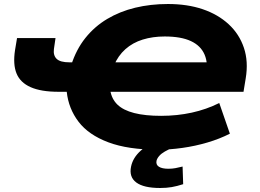

<svg xmlns="http://www.w3.org/2000/svg" viewBox="-20 -736 1297 958"><path d="M769 11Q619 11 520.5 -26Q422 -63 372 -128.5Q322 -194 313 -278H335H272Q185 -278 133 -301Q81 -324 62.5 -369.5Q44 -415 55 -486L65 -546H257L249 -491Q245 -459 263 -442Q281 -425 326 -425H354L335 -410Q360 -489 406 -546.5Q452 -604 515 -641.5Q578 -679 654.5 -697.5Q731 -716 818 -716Q915 -716 991.5 -690Q1068 -664 1121 -615Q1174 -566 1197 -497.5Q1220 -429 1206 -345L1195 -278H513L530 -286Q537 -242 566 -214Q595 -186 649.5 -172Q704 -158 784 -158Q864 -158 937 -174Q1010 -190 1074 -222L1127 -69Q1076 -43 1015 -25Q954 -7 890 2Q826 11 769 11ZM802 -554Q742 -554 692 -538.5Q642 -523 605.5 -490.5Q569 -458 548 -408L535 -425H1064L1008 -352Q1020 -418 1001 -463Q982 -508 932.5 -531Q883 -554 802 -554ZM779 202Q697 202 660 174.5Q623 147 634 95Q643 51 682 16Q721 -19 797 -48L844 0Q820 10 802.5 20Q785 30 774.5 42Q764 54 761 66Q757 86 773 96Q789 106 820 106Q839 106 855 103Q871 100 891 95L894 183Q863 193 837 197.5Q811 202 779 202Z"/></svg>

Font: Nunito Sans 10pt Expanded Black
Style: Italic
Weight: 900
Width: 7
Italic angle: -9°
Designer: Vernon Adams
Foundry: Vernon Adams
Version: Version 3.101;gftools[0.9.27]